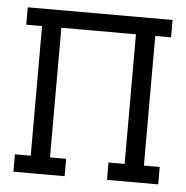

<svg xmlns="http://www.w3.org/2000/svg" viewBox="-43 -562 587 605"><g transform="rotate(5 250.0 -260.0)"><path d="M21 0V-55H71V-465H21V-520H479V-465H429V-55H479V0H317V-55H368V-465H132V-55H183V0Z"/></g></svg>

Font: Iosevka Curly Slab Light
Style: Regular
Weight: 300
Monospace: yes
Designer: Belleve Invis
Foundry: Belleve Invis
Version: Version 22.1.2; ttfautohint (v1.8.4)